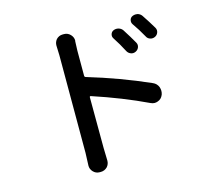

<svg xmlns="http://www.w3.org/2000/svg" viewBox="-114 -911 1227 1100"><g transform="rotate(-15 500.0 -361.0)"><path d="M868.2 -667Q873 -659.2 873 -650.4Q873 -644.5 871.1 -638.7Q866.2 -624 852.1 -617.2Q837.9 -610.4 822.8 -615.2Q807.6 -620.1 800.8 -634.8Q775.4 -680.7 747.1 -720.7Q739.3 -732.4 742.7 -746.6Q746.1 -760.7 759.8 -766.6Q768.6 -770.5 778.3 -770.5Q784.2 -770.5 790 -769.5Q805.7 -764.6 814.5 -752Q844.7 -707 868.2 -667ZM740.2 -613.3Q748 -599.6 742.7 -585Q737.3 -570.3 722.7 -563.5Q708 -556.6 693.4 -562.5Q678.7 -568.4 671.9 -582Q648.4 -627.9 620.1 -670.9Q612.3 -682.6 616.2 -696.3Q620.1 -710 633.8 -715.8Q648.4 -721.7 663.6 -717.3Q678.7 -712.9 687.5 -700.2Q718.8 -651.4 740.2 -613.3ZM402.3 -656.2V-507.8Q402.3 -500 409.2 -498Q598.6 -441.4 772.5 -364.3Q794.9 -354.5 803.7 -332Q807.6 -320.3 807.6 -309.6Q807.6 -297.9 803.7 -287.1L802.7 -285.2Q793.9 -263.7 772.5 -255.9Q762.7 -252 752.9 -252Q741.2 -252 729.5 -257.8Q584 -327.1 409.2 -384.8Q406.2 -385.7 404.3 -384.3Q402.3 -382.8 402.3 -379.9L403.3 -78.1L405.3 -3.9Q405.3 17.6 391.6 33.2Q375 49.8 352.5 49.8H345.7Q323.2 49.8 307.6 33.2Q293 17.6 293 -2.9L295.9 -78.1V-656.2L293.9 -715.8Q293.9 -735.4 306.6 -751Q322.3 -767.6 344.7 -767.6H352.5Q375 -767.6 390.6 -751Q405.3 -735.4 405.3 -715.8Q405.3 -712.9 404.3 -710.9Q402.3 -677.7 402.3 -656.2Z"/></g></svg>

Font: Gen Jyuu Gothic Medium
Style: Regular
Weight: 500
Designer: [Source Han Sans]
Ryoko NISHIZUKA  (kana & ideographs); Paul D. Hunt (Latin, Greek & Cyrillic); Wenlong ZHANG  (bopomofo
Version: Version 1.002.20150607